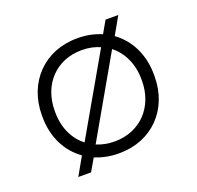

<svg xmlns="http://www.w3.org/2000/svg" viewBox="-109 -676 855 834"><g transform="rotate(-20 318.0 -259.0)"><path d="M116 42H175L208 -15C240 -2 277 6 316 6H320C471 6 577 -103 577 -256V-264C577 -357 538 -433 474 -479L520 -560H461L429 -504C397 -518 360 -526 320 -526H316C166 -526 59 -417 59 -264V-256C59 -163 98 -87 163 -41ZM193 -90C146 -126 118 -185 118 -257V-263C118 -385 200 -471 317 -471H319C350 -471 377 -465 402 -454ZM317 -49C287 -49 259 -55 235 -65L444 -430C490 -394 519 -335 519 -263V-257C519 -135 436 -49 319 -49Z"/></g></svg>

Font: Fixel Display Light
Style: Regular
Weight: 300
Designer: AlfaBravo + MacPaw
Foundry: Kyrylo Tkachov, Marchela Mozhyna, Serhii Makarenko, Maria Weinstein, Zakhar Kryvoshyya
Version: Version 1.211